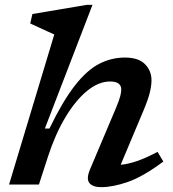

<svg xmlns="http://www.w3.org/2000/svg" viewBox="-20 -763 717 794"><path d="M178 -114 141 0H17.5L204.5 -620.5Q195.5 -624.5 177.2 -632.8Q159 -641 139.2 -650.2Q119.5 -659.5 105 -666L114 -705L339 -743H362.5L165.5 -231.5H184.5Q239.5 -345 289.5 -409Q339.5 -473 390 -499Q440.5 -525 496.5 -525Q552.5 -525 579.5 -497.8Q606.5 -470.5 606.5 -430.5Q606.5 -409.5 599.5 -380.2Q592.5 -351 572 -302.5L479 -81.5Q510.5 -84.5 547.5 -97.2Q584.5 -110 631.5 -135L655.5 -95Q571 -32 508.5 -10.5Q446 11 399 11Q363.5 11 349.8 -6Q336 -23 352 -62L460.5 -318.5Q473 -349 477.2 -365.2Q481.5 -381.5 481.5 -392.5Q481.5 -426 435 -426Q387.5 -426 339.8 -386.8Q292 -347.5 250 -277.2Q208 -207 178 -114Z"/></svg>

Font: Newsreader 6pt Medium
Style: Italic
Weight: 500
Italic angle: -17°
Designer: Hugues Gentile
Foundry: Production Type
Version: Version 1.003; ttfautohint (v1.8.3)